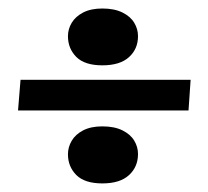

<svg xmlns="http://www.w3.org/2000/svg" viewBox="-20 -468 485 447"><path d="M301.3 -383.8Q301.3 -400.4 292.5 -415Q283.7 -429.7 264.9 -439Q246.1 -448.2 218.3 -448.2Q191.9 -448.2 173.8 -439Q155.8 -429.7 147 -415Q138.2 -400.4 138.2 -383.8Q138.2 -355 157.7 -335.4Q177.2 -315.9 218.3 -315.9Q259.3 -315.9 280.3 -335Q301.3 -354 301.3 -383.8ZM418.9 -210.9 423.8 -282.2H27.8L22 -210.9ZM301.3 -109.4Q301.3 -126 292.5 -140.6Q283.7 -155.3 264.9 -164.6Q246.1 -173.8 218.3 -173.8Q191.9 -173.8 173.8 -164.6Q155.8 -155.3 147 -140.4Q138.2 -125.5 138.2 -108.9Q138.2 -80.1 157.7 -60.5Q177.2 -41 218.3 -41Q259.3 -41 280.3 -60.3Q301.3 -79.6 301.3 -109.4Z"/></svg>

Font: Neuton
Style: Bold
Weight: 700
Designer: Brian M Zick
Foundry: Brian M Zick
Version: Version 1.560